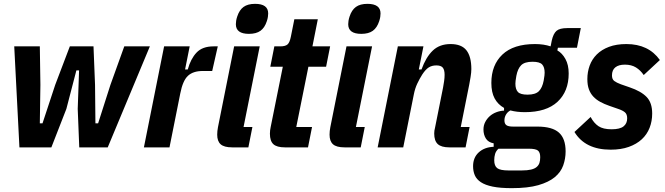

<svg xmlns="http://www.w3.org/2000/svg" viewBox="-20 -766 3459 998"><path d="M54 -525H187L190 -325L187 -125H201L267 -325L343 -525H466L474 -325L476 -125H490L554 -325L626 -525H759L540 0H392L384 -200L391 -400H377L325 -200L247 0H81Z M728 0 833 -525H966L942 -405H956Q971 -460 1001.5 -492.5Q1032 -525 1090 -525H1112L1083 -397H1034Q984 -397 957 -372Q930 -347 917 -280L861 0Z M1274 -590Q1206 -590 1206 -640Q1206 -648 1207.5 -658Q1209 -668 1213 -680Q1224 -714 1246 -730Q1268 -746 1306 -746Q1374 -746 1374 -696Q1374 -688 1372.5 -678Q1371 -668 1367 -656Q1356 -622 1334 -606Q1312 -590 1274 -590ZM1187 0Q1145 0 1127 -16Q1109 -32 1109 -66Q1109 -74 1110 -85Q1111 -96 1113 -105L1197 -525H1330L1246 -106H1292L1271 0Z M1461 0Q1419 0 1401 -16.5Q1383 -33 1383 -71Q1383 -79 1384 -88.5Q1385 -98 1387 -106L1450 -419H1385L1406 -525H1437Q1463 -525 1474.5 -535Q1486 -545 1492 -576L1510 -666H1632L1604 -525H1696L1675 -419H1583L1520 -106H1602L1581 0Z M1858 -590Q1790 -590 1790 -640Q1790 -648 1791.5 -658Q1793 -668 1797 -680Q1808 -714 1830 -730Q1852 -746 1890 -746Q1958 -746 1958 -696Q1958 -688 1956.5 -678Q1955 -668 1951 -656Q1940 -622 1918 -606Q1896 -590 1858 -590ZM1771 0Q1729 0 1711 -16Q1693 -32 1693 -66Q1693 -74 1694 -85Q1695 -96 1697 -105L1781 -525H1914L1830 -106H1876L1855 0Z M1943 0 2048 -525H2181L2157 -405H2171Q2194 -469 2229.5 -503Q2265 -537 2322 -537Q2379 -537 2404.5 -504.5Q2430 -472 2430 -407Q2430 -390 2426 -365.5Q2422 -341 2419 -326L2375 -106H2421L2400 0H2316Q2274 0 2255.5 -17Q2237 -34 2237 -72Q2237 -79 2238 -87Q2239 -95 2241 -101L2283 -311Q2286 -327 2288.5 -344.5Q2291 -362 2291 -377Q2291 -403 2281.5 -414.5Q2272 -426 2248 -426Q2225 -426 2208.5 -415.5Q2192 -405 2175 -379Q2161 -357 2149 -331.5Q2137 -306 2131 -275L2076 0Z M2920 21Q2920 59 2907.5 94Q2895 129 2863.5 155Q2832 181 2778 196.5Q2724 212 2640 212Q2580 212 2541 204Q2502 196 2479.5 181Q2457 166 2448 145Q2439 124 2439 98Q2439 53 2468.5 26Q2498 -1 2546 -3V-21Q2518 -26 2505.5 -46Q2493 -66 2493 -93Q2493 -114 2502 -131.5Q2511 -149 2525.5 -162Q2540 -175 2559.5 -182.5Q2579 -190 2600 -191V-205Q2568 -223 2551 -254.5Q2534 -286 2534 -335Q2534 -428 2591.5 -482.5Q2649 -537 2761 -537Q2806 -537 2842 -525L2848 -555Q2856 -591 2872.5 -605.5Q2889 -620 2929 -620H2999L2979 -518H2880L2877 -504Q2902 -490 2919 -459.5Q2936 -429 2936 -384Q2936 -291 2878 -237Q2820 -183 2708 -183Q2666 -183 2633 -192Q2619 -185 2610.5 -171Q2602 -157 2602 -140Q2602 -123 2612 -115.5Q2622 -108 2647 -108H2773Q2850 -108 2885 -77Q2920 -46 2920 21ZM2788 51Q2788 26 2776 16.5Q2764 7 2729 7H2571Q2558 19 2553.5 34Q2549 49 2549 67Q2549 96 2564.5 108Q2580 120 2624 120H2692Q2721 120 2740 115.5Q2759 111 2769.5 102Q2780 93 2784 80.5Q2788 68 2788 51ZM2722 -274Q2763 -274 2781 -292Q2799 -310 2806 -347Q2809 -364 2810 -373Q2811 -382 2811 -388Q2811 -417 2798 -431Q2785 -445 2748 -445Q2707 -445 2689 -427Q2671 -409 2664 -372Q2661 -355 2660 -346Q2659 -337 2659 -331Q2659 -302 2672 -288Q2685 -274 2722 -274Z M3154 12Q3022 12 2966 -80L3050 -158Q3067 -126 3091 -110Q3115 -94 3159 -94Q3202 -94 3221 -109Q3240 -124 3240 -151Q3240 -172 3228.5 -182Q3217 -192 3193 -200L3147 -216Q3121 -225 3100 -236.5Q3079 -248 3064 -264Q3049 -280 3041 -302Q3033 -324 3033 -355Q3033 -392 3045 -425Q3057 -458 3082 -483Q3107 -508 3145.5 -522.5Q3184 -537 3236 -537Q3351 -537 3410 -454L3326 -376Q3309 -401 3285.5 -415.5Q3262 -430 3228 -430Q3196 -430 3178.5 -416Q3161 -402 3161 -374Q3161 -354 3173 -345Q3185 -336 3207 -328L3253 -312Q3312 -292 3341 -262Q3370 -232 3370 -176Q3370 -136 3356.5 -101.5Q3343 -67 3316 -42Q3289 -17 3248.5 -2.5Q3208 12 3154 12Z"/></svg>

Font: IBM Plex Sans Cond
Style: Bold Italic
Weight: 700
Width: 3
Italic angle: -11°
Designer: Mike Abbink, Paul van der Laan, Pieter van Rosmalen
Foundry: Bold Monday
Version: Version 1.3